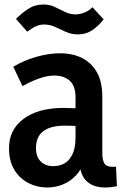

<svg xmlns="http://www.w3.org/2000/svg" viewBox="-20 -820 549 854"><path d="M333 -114 356 -113Q345 -69 319 -41Q293 -13 259.5 0.5Q226 14 191 14Q145 14 105.5 -6.5Q66 -27 43 -66Q20 -105 20 -161Q20 -243 85 -291.5Q150 -340 263 -340Q285 -340 314.5 -338.5Q344 -337 367 -332V-254Q342 -258 319.5 -259.5Q297 -261 268 -261Q223 -261 194.5 -249Q166 -237 153 -215Q140 -193 140 -161Q140 -123 161 -102Q182 -81 217 -81Q246 -81 268 -94Q290 -107 303 -135.5Q316 -164 316 -210V-387Q316 -438 290 -461Q264 -484 222 -484Q191 -484 154 -471Q117 -458 80 -437L39 -523Q85 -551 141 -567Q197 -583 247 -583Q303 -583 345 -562Q387 -541 411 -498.5Q435 -456 435 -391V-141Q435 -108 444.5 -93Q454 -78 480 -78Q483 -78 487.5 -78Q492 -78 496 -79L500 8Q486 11 472.5 12.5Q459 14 447 14Q393 14 363 -16.5Q333 -47 333 -114ZM391 -788 441 -734Q420 -706 391.5 -686.5Q363 -667 326 -667Q298 -667 273.5 -678Q249 -689 225.5 -700Q202 -711 176 -711Q157 -711 139.5 -703Q122 -695 101 -679L51 -736Q76 -761 105.5 -780.5Q135 -800 173 -800Q202 -800 225 -788.5Q248 -777 270 -766.5Q292 -756 316 -756Q335 -756 355.5 -764Q376 -772 391 -788Z"/></svg>

Font: Yaldevi SemiBold
Style: Regular
Weight: 600
Designer: Sol Matas, Rajitha Manaperi, Kosala Senevirathne
Foundry: Mooniak
Version: Version 1.100